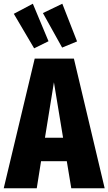

<svg xmlns="http://www.w3.org/2000/svg" viewBox="-35 -1009 581 1029"><path d="M323 -145H185L162 0H-15L151 -695H361L526 0H347ZM303 -271 254 -568 206 -271ZM225 -788 148 -750 39 -935 141 -989ZM378 -787 298 -754 195 -939 299 -989Z"/></svg>

Font: Fira Sans Compressed ExtraBold
Style: Regular
Weight: 800
Width: 1
Designer: bBox Type GmbH & Carrois Corporate GbR & Edenspiekermann AG
Foundry: bBox Type GmbH & Carrois Corporate GbR & Edenspiekermann AG
Version: Version 4.301